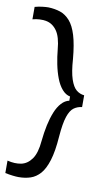

<svg xmlns="http://www.w3.org/2000/svg" viewBox="-99 -721 512 898"><g transform="rotate(10 157.5 -272.0)"><path d="M292 -243Q271 -241 254 -229Q237 -217 226 -184.5Q215 -152 210 -88Q205 -18 191.5 25.5Q178 69 158 91.5Q138 114 112.5 122.5Q87 131 56 131Q45 131 28 129Q11 127 -8 123V64Q28 73 57.5 67Q87 61 107.5 32.5Q128 4 133 -55Q137 -95 144.5 -130Q152 -165 163.5 -193.5Q175 -222 191.5 -240Q208 -258 228 -262V-282Q207 -286 190 -305.5Q173 -325 161.5 -355Q150 -385 143 -420Q136 -455 133 -488Q128 -548 107.5 -576.5Q87 -605 56.5 -610.5Q26 -616 -8 -607V-666Q10 -671 27.5 -673Q45 -675 56 -675Q87 -674 112.5 -665.5Q138 -657 158.5 -634Q179 -611 192 -568Q205 -525 211 -457Q215 -396 226.5 -362Q238 -328 254.5 -314.5Q271 -301 292 -299Z"/></g></svg>

Font: Bricolage Grotesque 24pt Light
Style: Regular
Weight: 300
Designer: Mathieu Triay
Foundry: Atelier Triay
Version: Version 1.001;gftools[0.9.33.dev8+g029e19f]